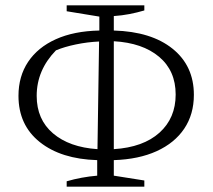

<svg xmlns="http://www.w3.org/2000/svg" viewBox="-20 -682 794 717"><path d="M229 15V-5Q284 -21 343 -26V-84Q208 -88 128.5 -151.5Q49 -215 49 -324Q49 -397 85 -451Q121 -505 188.5 -535.5Q256 -566 351 -568V-620L229 -640V-662H519V-643Q492 -635 463.5 -629.5Q435 -624 405 -622V-568Q545 -564 624.5 -500Q704 -436 704 -328Q704 -255 668 -201.5Q632 -148 565 -117.5Q498 -87 405 -84V-26L519 -8V15ZM636 -329Q636 -418 574 -470Q512 -522 405 -528V-125Q515 -132 575.5 -186.5Q636 -241 636 -329ZM117 -324Q117 -236 178 -184Q239 -132 344 -125L350 -527Q306 -525 263 -516Q220 -507 189 -494Q117 -420 117 -324Z"/></svg>

Font: Piazzolla Light
Style: Regular
Weight: 300
Designer: Juan Pablo del Peral
Foundry: Huerta Tipografica
Version: Version 1.330